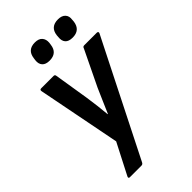

<svg xmlns="http://www.w3.org/2000/svg" viewBox="-264 -771 1035 1035"><g transform="rotate(-45 254.0 -253.0)"><path d="M74 185Q62 185 67 173L158 -4L65 -479Q62 -492 75 -492H169Q179 -492 180 -481L212 -282Q217 -248 221.5 -212Q226 -176 229 -140H231Q247 -176 262 -211.5Q277 -247 292 -280L389 -481Q392 -492 402 -492H498Q504 -492 506.5 -488.5Q509 -485 506 -479L177 174Q172 185 162 185ZM388 -565Q358 -565 345 -580Q332 -595 335 -621L336 -635Q343 -691 401 -691Q430 -691 444 -675.5Q458 -660 454 -635L453 -621Q445 -565 388 -565ZM212 -565Q183 -565 169.5 -580Q156 -595 159 -621L161 -635Q168 -691 225 -691Q254 -691 267.5 -675.5Q281 -660 279 -635L277 -621Q270 -565 212 -565Z"/></g></svg>

Font: Sofia Sans Semi Condensed
Style: Bold Italic
Weight: 700
Italic angle: -9°
Version: Version 4.100